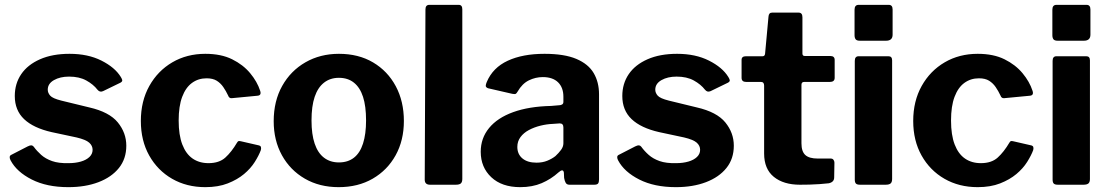

<svg xmlns="http://www.w3.org/2000/svg" viewBox="-20 -762 4572 792"><path d="M382 -392Q365 -414 336 -430Q307 -446 265 -446Q228 -446 202.5 -431.5Q177 -417 177 -392Q177 -379 187 -367.5Q197 -356 233 -347L348 -319Q431 -300 466 -257Q501 -214 501 -161Q501 -107 470.5 -69Q440 -31 386 -10.5Q332 10 262 10Q173 10 111 -21.5Q49 -53 24 -100Q20 -107 20 -113.5Q20 -120 26 -123L94 -158Q104 -163 109.5 -162.5Q115 -162 119 -157Q132 -139 150 -123Q168 -107 195 -97.5Q222 -88 263 -89Q291 -89 313.5 -95.5Q336 -102 349 -114.5Q362 -127 362 -144Q362 -161 348 -173.5Q334 -186 296 -195L193 -217Q118 -234 79.5 -270.5Q41 -307 41 -366Q41 -417 67.5 -456Q94 -495 145 -517.5Q196 -540 267 -540Q343 -540 398.5 -512Q454 -484 478 -445Q482 -439 484 -432.5Q486 -426 477 -421L405 -386Q398 -383 392.5 -384.5Q387 -386 382 -392Z M827 -540Q892 -540 937.5 -517.5Q983 -495 1012 -460Q1041 -425 1053 -388Q1060 -368 1041 -367L936 -357Q925 -356 921 -368Q912 -387 901 -403Q890 -419 874 -429Q858 -439 832 -439Q798 -439 772 -420Q746 -401 731.5 -362.5Q717 -324 717 -265Q717 -205 732 -166Q747 -127 774.5 -108Q802 -89 840 -89Q884 -89 909.5 -112Q935 -135 958 -174Q961 -179 964 -180Q967 -181 975 -179L1049 -162Q1060 -159 1056 -143Q1048 -121 1031 -94Q1014 -67 986.5 -44Q959 -21 919.5 -5.5Q880 10 827 10Q750 10 690 -24.5Q630 -59 595.5 -120.5Q561 -182 561 -263Q561 -345 596 -407.5Q631 -470 691 -505Q751 -540 827 -540Z M1377 10Q1298 10 1237.5 -25Q1177 -60 1143 -121.5Q1109 -183 1109 -262Q1109 -345 1144 -407.5Q1179 -470 1240 -505Q1301 -540 1378 -540Q1459 -540 1519 -504.5Q1579 -469 1612.5 -406.5Q1646 -344 1646 -263Q1646 -183 1612 -121.5Q1578 -60 1517.5 -25Q1457 10 1377 10ZM1378 -92Q1415 -92 1440 -111.5Q1465 -131 1477.5 -170Q1490 -209 1490 -265Q1490 -324 1477.5 -362.5Q1465 -401 1440 -421Q1415 -441 1378 -441Q1342 -441 1316.5 -421Q1291 -401 1278 -362.5Q1265 -324 1265 -265Q1265 -208 1278 -169.5Q1291 -131 1316.5 -111.5Q1342 -92 1378 -92Z M1887 -24Q1887 -11 1881 -5.5Q1875 0 1860 0H1754Q1732 0 1732 -21L1735 -723Q1735 -742 1751 -742H1872Q1887 -742 1887 -724Z M2284 -51Q2253 -23 2214.5 -6.5Q2176 10 2126 10Q2050 10 2006.5 -31Q1963 -72 1963 -136Q1963 -192 1997.5 -234Q2032 -276 2097 -299.5Q2162 -323 2253 -325L2288 -328Q2293 -328 2298.5 -331Q2304 -334 2304 -342V-363Q2304 -401 2282 -422.5Q2260 -444 2219 -444Q2189 -444 2161.5 -430.5Q2134 -417 2115 -384Q2111 -377 2107.5 -375Q2104 -373 2093 -375L1993 -398Q1987 -400 1984.5 -404.5Q1982 -409 1988 -424Q2013 -483 2074.5 -511.5Q2136 -540 2226 -540Q2308 -540 2357.5 -519Q2407 -498 2429 -460.5Q2451 -423 2451 -373V-22Q2451 -10 2447 -5Q2443 0 2431 0H2329Q2318 0 2313.5 -8Q2309 -16 2307 -28L2306 -50Q2303 -68 2284 -51ZM2304 -236Q2304 -253 2289 -253L2261 -251Q2235 -250 2209 -243.5Q2183 -237 2161.5 -225.5Q2140 -214 2127 -196.5Q2114 -179 2114 -156Q2114 -126 2135 -108.5Q2156 -91 2193 -91Q2218 -91 2237.5 -99Q2257 -107 2271 -118Q2285 -131 2294.5 -144Q2304 -157 2304 -171V-236Z M2888 -392Q2871 -414 2842 -430Q2813 -446 2771 -446Q2734 -446 2708.5 -431.5Q2683 -417 2683 -392Q2683 -379 2693 -367.5Q2703 -356 2739 -347L2854 -319Q2937 -300 2972 -257Q3007 -214 3007 -161Q3007 -107 2976.5 -69Q2946 -31 2892 -10.5Q2838 10 2768 10Q2679 10 2617 -21.5Q2555 -53 2530 -100Q2526 -107 2526 -113.5Q2526 -120 2532 -123L2600 -158Q2610 -163 2615.5 -162.5Q2621 -162 2625 -157Q2638 -139 2656 -123Q2674 -107 2701 -97.5Q2728 -88 2769 -89Q2797 -89 2819.5 -95.5Q2842 -102 2855 -114.5Q2868 -127 2868 -144Q2868 -161 2854 -173.5Q2840 -186 2802 -195L2699 -217Q2624 -234 2585.5 -270.5Q2547 -307 2547 -366Q2547 -417 2573.5 -456Q2600 -495 2651 -517.5Q2702 -540 2773 -540Q2849 -540 2904.5 -512Q2960 -484 2984 -445Q2988 -439 2990 -432.5Q2992 -426 2983 -421L2911 -386Q2904 -383 2898.5 -384.5Q2893 -386 2888 -392Z M3297 -424Q3286 -424 3286 -412V-171Q3286 -137 3302 -122.5Q3318 -108 3353 -108H3407Q3414 -108 3418 -103Q3422 -98 3422 -91L3421 -30Q3421 -11 3399 -6Q3381 -4 3360.5 -2.5Q3340 -1 3319.5 -0.5Q3299 0 3280 0Q3212 0 3172 -32.5Q3132 -65 3132 -129V-409Q3132 -424 3119 -424H3058Q3039 -424 3039 -441V-515Q3039 -530 3057 -530H3126Q3135 -530 3136 -541L3150 -693Q3151 -710 3165 -710H3274Q3290 -710 3290 -691V-541Q3290 -531 3300 -531H3405Q3423 -531 3423 -515V-441Q3423 -424 3403 -424Z M3660 -24Q3660 -11 3654 -5.5Q3648 0 3633 0H3528Q3515 0 3510.5 -5Q3506 -10 3506 -21V-511Q3506 -530 3522 -530H3645Q3660 -530 3660 -513ZM3662 -619Q3662 -594 3635 -594H3527Q3514 -594 3509.5 -600Q3505 -606 3505 -617V-722Q3505 -742 3522 -742H3646Q3662 -742 3662 -723Z M4013 -540Q4078 -540 4123.5 -517.5Q4169 -495 4198 -460Q4227 -425 4239 -388Q4246 -368 4227 -367L4122 -357Q4111 -356 4107 -368Q4098 -387 4087 -403Q4076 -419 4060 -429Q4044 -439 4018 -439Q3984 -439 3958 -420Q3932 -401 3917.5 -362.5Q3903 -324 3903 -265Q3903 -205 3918 -166Q3933 -127 3960.5 -108Q3988 -89 4026 -89Q4070 -89 4095.5 -112Q4121 -135 4144 -174Q4147 -179 4150 -180Q4153 -181 4161 -179L4235 -162Q4246 -159 4242 -143Q4234 -121 4217 -94Q4200 -67 4172.5 -44Q4145 -21 4105.5 -5.5Q4066 10 4013 10Q3936 10 3876 -24.5Q3816 -59 3781.5 -120.5Q3747 -182 3747 -263Q3747 -345 3782 -407.5Q3817 -470 3877 -505Q3937 -540 4013 -540Z M4476 -24Q4476 -11 4470 -5.5Q4464 0 4449 0H4344Q4331 0 4326.5 -5Q4322 -10 4322 -21V-511Q4322 -530 4338 -530H4461Q4476 -530 4476 -513ZM4478 -619Q4478 -594 4451 -594H4343Q4330 -594 4325.5 -600Q4321 -606 4321 -617V-722Q4321 -742 4338 -742H4462Q4478 -742 4478 -723Z"/></svg>

Font: Libre Franklin
Style: Bold
Weight: 700
Designer: Pablo Impallari, Rodrigo Fuenzalida, Nhung Nguyen
Foundry: Impallari Type
Version: Version 3.000